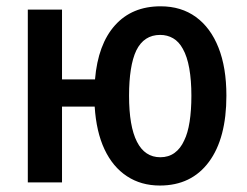

<svg xmlns="http://www.w3.org/2000/svg" viewBox="-20 -570 771 600"><path d="M479.5 9.8Q420.9 9.8 376.7 -19.3Q332.5 -48.3 306.6 -103.3Q280.8 -158.2 275.9 -236.8H173.8V0H66.9V-540H173.8V-321.8H276.9Q286.1 -431.6 339.4 -491Q392.6 -550.3 481.9 -550.3Q546.4 -550.3 592.3 -516.8Q638.2 -483.4 662.8 -421.1Q687.5 -358.9 687.5 -271Q687.5 -137.7 632.8 -64Q578.1 9.8 479.5 9.8ZM481 -78.6Q506.8 -78.6 525.6 -92.3Q544.4 -106 555.7 -131.3Q566.9 -153.8 572.5 -189.5Q578.1 -225.1 578.1 -271Q578.1 -318.8 571.5 -356.2Q564.9 -393.6 551.3 -417.5Q539.1 -439.9 521 -450.4Q502.9 -460.9 480.5 -460.9Q429.7 -460.9 405.8 -412.1Q394.5 -388.2 388.9 -352.5Q383.3 -316.9 383.3 -271Q383.3 -175.3 408 -127Q432.6 -78.6 481 -78.6Z"/></svg>

Font: Open Sans
Style: Regular
Weight: 600
Width: 3
Foundry: Ascender Corporation
Version: Version 1.000